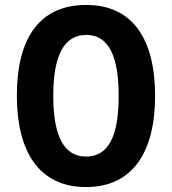

<svg xmlns="http://www.w3.org/2000/svg" viewBox="-20 -745 694 775"><path d="M606 -358C606 -584 518 -725 328 -725C141 -725 48 -593 48 -359C48 -134 137 10 327 10C517 10 606 -133 606 -358ZM195 -358C195 -518 237 -604 328 -604C418 -604 459 -520 459 -358C459 -195 418 -113 327 -113C237 -113 195 -198 195 -358Z"/></svg>

Font: Noto Sans Myanmar Condensed
Style: Bold
Weight: 700
Width: 3
Designer: Monotype Design Team
Foundry: Monotype Imaging Inc.
Version: Version 2.107